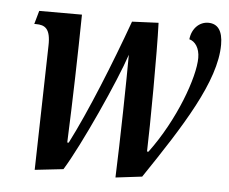

<svg xmlns="http://www.w3.org/2000/svg" viewBox="-45 -597 785 658"><g transform="rotate(5 348.0 -268.0)"><path d="M375 10 466 -1C590 -185 696 -349 696 -475C696 -522 679 -546 646 -546C616 -546 590 -522 586 -484C606 -479 622 -457 622 -423C622 -357 568 -206 480 -88H475C478 -170 480 -431 476 -531L385 -527C332 -380 262 -206 205 -95H200C206 -239 210 -396 212 -536H65L52 -490H58C88 -490 109 -480 107 -419L97 8L195 -3C249 -90 354 -322 384 -413C384 -334 380 -113 375 10Z"/></g></svg>

Font: Noto Serif Condensed Semi
Style: Italic
Weight: 600
Width: 3
Italic angle: -12°
Designer: Monotype Design Team
Foundry: Monotype Imaging Inc.
Version: Version 1.901